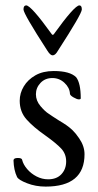

<svg xmlns="http://www.w3.org/2000/svg" viewBox="-20 -677 363 711"><path d="M172 -550Q175 -546 179 -550Q256 -657 274 -657Q283 -657 283 -642Q283 -626 195 -490Q185 -472 175 -472Q166 -472 155 -490Q67 -626 67 -642Q67 -657 77 -657Q95 -657 172 -550ZM239 -330Q238 -352 219 -370Q200 -388 174 -388Q147 -388 130 -370Q113 -352 113 -328Q113 -304 130 -284Q147 -264 160 -256Q166 -252 175.5 -245.5Q185 -239 198 -231Q215 -221 226.5 -213Q238 -205 249 -194.5Q260 -184 273 -165Q293 -136 293 -106Q293 14 149 14Q112 14 80 1.5Q48 -11 43 -22Q31 -47 30 -83Q30 -92 46 -92Q61 -92 62 -85Q66 -68 80.5 -51Q95 -34 115.5 -23.5Q136 -13 158 -13Q190 -13 207.5 -32Q225 -51 225 -79Q225 -107 207 -126.5Q189 -146 147 -176Q104 -206 78.5 -234.5Q53 -263 53 -304Q53 -332 68 -357Q83 -382 111 -398Q139 -414 179 -414Q239 -414 262 -391Q279 -369 279 -313Q279 -309 272 -309Q265 -309 252 -316.5Q239 -324 239 -330Z"/></svg>

Font: Benne
Style: Regular
Weight: 400
Designer: John-Daniel Harrington
Version: Version 1.001